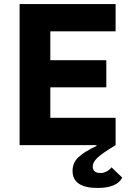

<svg xmlns="http://www.w3.org/2000/svg" viewBox="-20 -718 647 950"><path d="M463 212Q339 212 339 127Q339 87 368.5 59.5Q398 32 458 4L457 0H77V-698H552V-563H229V-420H506V-286H229V-135H552V0Q483 42 461 63.5Q439 85 439 105Q439 138 477 138Q508 138 532 110L585 161Q558 212 463 212Z"/></svg>

Font: Anuphan
Style: Bold
Weight: 700
Designer: Mike Abbink, Paul van der Laan, Pieter van Rosmalen, Mint Tantisuwanna
Foundry: Bold Monday; Cadson Demak
Version: Version 3.002;hotconv 1.0.109;makeotfexe 2.5.65596